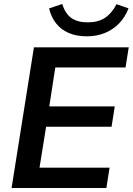

<svg xmlns="http://www.w3.org/2000/svg" viewBox="-20 -942 665 962"><path d="M38 0 150 -705H625L609 -604H257L227 -409H555L539 -307H211L178 -102H529L513 0ZM415 -760Q363 -760 324 -777Q285 -794 260.5 -825.5Q236 -857 226 -900L292 -922Q307 -873 338 -851.5Q369 -830 419 -830Q471 -830 505 -852Q539 -874 564 -921L624 -900Q606 -854 575 -823Q544 -792 503.5 -776Q463 -760 415 -760Z"/></svg>

Font: Mulish ExtraLight
Style: Italic
Weight: 200
Italic angle: -9°
Designer: Vernon Adams
Foundry: Vernon Adams
Version: Version 3.603